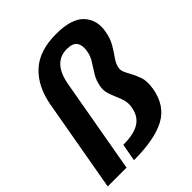

<svg xmlns="http://www.w3.org/2000/svg" viewBox="-226 -854 975 975"><g transform="rotate(-45 262.0 -366.5)"><path d="M-21 0 67 -498Q86.5 -609 153 -671Q219.5 -733 340.5 -733Q450.5 -733 495 -686Q539.5 -639 527.5 -567Q520 -521.5 501.2 -490.2Q482.5 -459 465.2 -434.8Q448 -410.5 444 -386.5Q441.5 -371.5 447.5 -357.2Q453.5 -343 462.5 -327Q476.5 -302.5 488.5 -270Q500.5 -237.5 492 -187.5Q474.5 -85 395.5 -42.5Q316.5 0 167.5 0L184.5 -93.5Q261 -93.5 300.5 -118.5Q340 -143.5 349 -197.5Q354 -227 346.8 -250.5Q339.5 -274 329.5 -295.5Q320.5 -316.5 313.8 -338Q307 -359.5 311.5 -385.5Q317.5 -421.5 334.8 -449.8Q352 -478 369 -504.2Q386 -530.5 390.5 -560Q397 -598 382.2 -619.2Q367.5 -640.5 325.5 -640.5Q227 -640.5 204 -509L114 0Z"/></g></svg>

Font: Anybody SemiBold
Style: Italic
Weight: 600
Italic angle: -10°
Designer: Tyler Finck
Foundry: Etcetera Type Company
Version: Version 1.010; ttfautohint (v1.8.3) -l 8 -r 50 -G 200 -x 14 